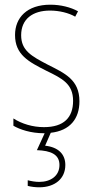

<svg xmlns="http://www.w3.org/2000/svg" viewBox="-20 -557 396 817"><path d="M258 145C258 99 228 69 172 63L196 8C278 -1 318 -52 318 -126C318 -218 256 -245 183 -282C114 -318 70 -342 70 -407C70 -476 119 -512 193 -512C232 -512 273 -502 300 -486L312 -509C281 -526 239 -537 194 -537C95 -537 44 -482 44 -408C44 -324 102 -294 177 -256C245 -223 291 -200 291 -128C291 -57 252 -16 167 -16C119 -16 73 -30 37 -53V-22C64 -6 111 10 167 10H170L137 82C196 84 233 100 233 145C233 192 195 217 147 217C131 217 113 214 98 210V234C113 238 131 240 147 240C214 240 258 203 258 145Z"/></svg>

Font: Noto Sans Hebrew Condensed Thin
Style: Regular
Weight: 100
Width: 3
Designer: Monotype Design Team
Foundry: Monotype Imaging Inc.
Version: Version 2.004